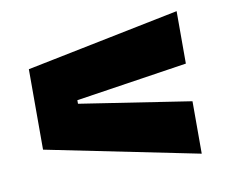

<svg xmlns="http://www.w3.org/2000/svg" viewBox="-54 -572 622 530"><g transform="rotate(-10 257.0 -307.0)"><path d="M159 -312.5V-302.5L471.5 -254.5V-107.5L42 -194.5V-420L471.5 -507V-360Z"/></g></svg>

Font: Anek Odia ExtraBold
Style: Regular
Weight: 800
Designer: Yesha Goshar & Mahesh Sahu (Odia), Yesha Goshar (Latin)
Foundry: Ek Type
Version: Version 1.003